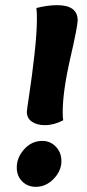

<svg xmlns="http://www.w3.org/2000/svg" viewBox="-20 -714 336 744"><path d="M123 -640Q123 -671 121 -683Q165 -694 201 -694Q281 -694 281 -635Q281 -613 252 -486.5Q223 -360 223 -279Q223 -257 225 -248Q189 -229 154 -229Q123 -229 103.5 -242.5Q84 -256 84 -281Q84 -287 94 -352.5Q104 -418 113.5 -502.5Q123 -587 123 -640ZM119 10Q87 10 66 -11Q45 -32 45 -65Q45 -104 74 -136Q103 -168 144 -168Q175 -168 196.5 -145.5Q218 -123 218 -90Q218 -52 188 -21Q158 10 119 10Z"/></svg>

Font: Overlock Black
Style: Italic
Weight: 900
Designer: Dario Muhafara
Foundry: Dario Manuel Muhafara
Version: Version 1.002